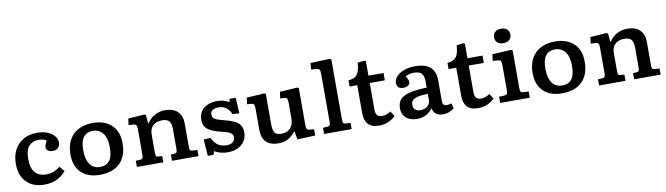

<svg xmlns="http://www.w3.org/2000/svg" viewBox="-38 -1385 6998 2017"><g transform="rotate(-10 3460.5 -376.5)"><path d="M317 14Q193 14 124 -57Q55 -128 55 -252Q55 -338 88.5 -401.5Q122 -465 183.5 -500.5Q245 -536 330 -536Q392 -536 439.5 -517Q487 -498 513.5 -466Q540 -434 540 -395Q540 -363 520 -341Q500 -319 463 -319Q429 -319 410.5 -333.5Q392 -348 392 -372Q392 -391 417 -438Q400 -449 379 -454.5Q358 -460 330 -460Q270 -460 231 -418.5Q192 -377 192 -282Q192 -179 235 -133.5Q278 -88 351 -88Q396 -88 432.5 -103Q469 -118 502 -143L546 -89Q509 -44 451.5 -15Q394 14 317 14Z M907 14Q780 14 708.5 -55Q637 -124 637 -249Q637 -342 673 -406Q709 -470 773.5 -503Q838 -536 925 -536Q1048 -536 1122.5 -468.5Q1197 -401 1197 -272Q1197 -135 1121 -60.5Q1045 14 907 14ZM923 -67Q1058 -67 1058 -248Q1058 -355 1017.5 -404.5Q977 -454 909 -454Q847 -454 812 -411Q777 -368 777 -275Q777 -172 815 -119.5Q853 -67 923 -67Z M1302 0V-66L1353 -69Q1368 -70 1374.5 -79.5Q1381 -89 1381 -117V-388Q1381 -419 1374.5 -431Q1368 -443 1344 -445L1292 -448L1301 -517L1475 -529L1490 -521L1498 -430H1503Q1532 -479 1583 -507.5Q1634 -536 1696 -536Q1785 -536 1830.5 -489.5Q1876 -443 1876 -364V-109Q1876 -90 1881.5 -80Q1887 -70 1910 -68L1959 -66V0H1676V-66L1713 -68Q1730 -70 1737 -78Q1744 -86 1744 -110V-323Q1744 -380 1724 -408.5Q1704 -437 1647 -437Q1586 -437 1550 -404Q1514 -371 1514 -310V-113Q1514 -90 1519 -80Q1524 -70 1540 -69L1584 -66V0Z M2056 14 2043 -162 2117 -167Q2163 -61 2268 -61Q2313 -61 2337 -80Q2361 -99 2361 -130Q2361 -161 2335 -178Q2309 -195 2238 -211Q2151 -231 2102.5 -265Q2054 -299 2054 -373Q2054 -424 2079.5 -460.5Q2105 -497 2149.5 -516.5Q2194 -536 2251 -536Q2288 -536 2322.5 -526Q2357 -516 2378 -502L2386 -536H2450L2460 -368L2386 -373Q2372 -416 2336.5 -442Q2301 -468 2257 -468Q2168 -468 2168 -406Q2168 -372 2195 -356.5Q2222 -341 2288 -325Q2353 -309 2394.5 -289.5Q2436 -270 2456 -239.5Q2476 -209 2476 -161Q2476 -108 2449.5 -68.5Q2423 -29 2377 -7.5Q2331 14 2272 14Q2226 14 2190.5 3.5Q2155 -7 2130 -23L2117 14Z M2810 14Q2725 14 2680.5 -30.5Q2636 -75 2636 -158V-383Q2636 -416 2629.5 -429.5Q2623 -443 2599 -445L2556 -448L2565 -517L2754 -529L2769 -521V-194Q2769 -138 2786 -109Q2803 -80 2860 -80Q2920 -80 2954.5 -118Q2989 -156 2989 -216V-383Q2989 -416 2983 -429.5Q2977 -443 2952 -445L2909 -448L2919 -517L3106 -529L3121 -521V-122Q3121 -95 3128 -84Q3135 -73 3155 -71L3204 -67V0L3013 7L2998 -78H2994Q2956 -34 2914 -10Q2872 14 2810 14Z M3299 0V-66L3347 -69Q3365 -71 3371.5 -79.5Q3378 -88 3378 -117V-626Q3378 -659 3370 -672Q3362 -685 3333 -687L3282 -690L3288 -759L3496 -767L3510 -756V-115Q3510 -90 3516 -80Q3522 -70 3543 -69L3593 -66V0Z M3888 14Q3806 14 3768.5 -26.5Q3731 -67 3731 -140V-444H3649V-510Q3695 -514 3721 -531.5Q3747 -549 3759.5 -583.5Q3772 -618 3777 -676L3847 -685L3864 -678V-522H4025V-444H3864V-159Q3864 -121 3880 -100.5Q3896 -80 3933 -80Q3958 -80 3980.5 -88.5Q4003 -97 4026 -112L4060 -56Q4025 -23 3981.5 -4.5Q3938 14 3888 14Z M4288 14Q4216 14 4173 -24Q4130 -62 4130 -125Q4130 -184 4160.5 -219Q4191 -254 4260 -271.5Q4329 -289 4445 -293V-362Q4445 -410 4423.5 -440Q4402 -470 4336 -470Q4309 -470 4285 -463Q4261 -456 4248 -446Q4263 -423 4269.5 -408Q4276 -393 4276 -385Q4276 -362 4256 -347.5Q4236 -333 4204 -333Q4135 -333 4135 -396Q4135 -434 4164.5 -465.5Q4194 -497 4245 -516Q4296 -535 4359 -535Q4474 -535 4525.5 -487Q4577 -439 4577 -348V-119Q4577 -75 4622 -75Q4646 -75 4672 -84L4686 -29Q4667 -12 4634.5 1Q4602 14 4566 14Q4518 14 4491.5 -8Q4465 -30 4457 -70Q4430 -32 4388.5 -9Q4347 14 4288 14ZM4341 -70Q4385 -70 4415 -95Q4445 -120 4445 -158V-225Q4350 -225 4307 -205Q4264 -185 4264 -140Q4264 -107 4284 -88.5Q4304 -70 4341 -70Z M4944 14Q4862 14 4824.5 -26.5Q4787 -67 4787 -140V-444H4705V-510Q4751 -514 4777 -531.5Q4803 -549 4815.5 -583.5Q4828 -618 4833 -676L4903 -685L4920 -678V-522H5081V-444H4920V-159Q4920 -121 4936 -100.5Q4952 -80 4989 -80Q5014 -80 5036.5 -88.5Q5059 -97 5082 -112L5116 -56Q5081 -23 5037.5 -4.5Q4994 14 4944 14Z M5320 -612Q5281 -612 5257 -632.5Q5233 -653 5233 -689Q5233 -724 5256.5 -745Q5280 -766 5320 -766Q5361 -766 5384.5 -745.5Q5408 -725 5408 -689Q5408 -654 5384 -633Q5360 -612 5320 -612ZM5177 0V-66L5237 -69Q5257 -71 5263 -81.5Q5269 -92 5269 -120V-384Q5269 -417 5262.5 -430Q5256 -443 5230 -444L5177 -448L5185 -518L5387 -529L5402 -521V-117Q5402 -95 5407 -83Q5412 -71 5435 -69L5493 -66V0Z M5837 14Q5710 14 5638.5 -55Q5567 -124 5567 -249Q5567 -342 5603 -406Q5639 -470 5703.5 -503Q5768 -536 5855 -536Q5978 -536 6052.5 -468.5Q6127 -401 6127 -272Q6127 -135 6051 -60.5Q5975 14 5837 14ZM5853 -67Q5988 -67 5988 -248Q5988 -355 5947.5 -404.5Q5907 -454 5839 -454Q5777 -454 5742 -411Q5707 -368 5707 -275Q5707 -172 5745 -119.5Q5783 -67 5853 -67Z M6232 0V-66L6283 -69Q6298 -70 6304.5 -79.5Q6311 -89 6311 -117V-388Q6311 -419 6304.5 -431Q6298 -443 6274 -445L6222 -448L6231 -517L6405 -529L6420 -521L6428 -430H6433Q6462 -479 6513 -507.5Q6564 -536 6626 -536Q6715 -536 6760.5 -489.5Q6806 -443 6806 -364V-109Q6806 -90 6811.5 -80Q6817 -70 6840 -68L6889 -66V0H6606V-66L6643 -68Q6660 -70 6667 -78Q6674 -86 6674 -110V-323Q6674 -380 6654 -408.5Q6634 -437 6577 -437Q6516 -437 6480 -404Q6444 -371 6444 -310V-113Q6444 -90 6449 -80Q6454 -70 6470 -69L6514 -66V0Z"/></g></svg>

Font: Literata 7pt SemiBold
Style: Regular
Weight: 600
Designer: Latin by Veronika Burian and Jose Scaglione. Greek by Irene Vlachou. Cyrillic by Vera Evstafieva.
Foundry: TypeTogether
Version: Version 3.002